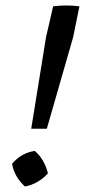

<svg xmlns="http://www.w3.org/2000/svg" viewBox="-20 -678 310 701"><path d="M270 -655 247 -542 151 -208H94L148 -542L174 -655Q222 -661 270 -655ZM107 -127Q142 -97 155 -45Q119 -6 71 3Q32 -33 24 -80Q58 -120 107 -127Z"/></svg>

Font: Piazzolla SC Medium
Style: Italic
Weight: 500
Italic angle: -11.3°
Designer: Juan Pablo del Peral
Foundry: Huerta Tipografica
Version: Version 1.330